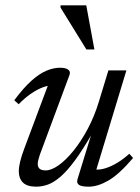

<svg xmlns="http://www.w3.org/2000/svg" viewBox="-20 -690 524 720"><path d="M270.5 -17.5 325 -194.5H328.5Q291.5 -130 261.8 -89.5Q232 -49 207 -27.5Q182 -6 160 2Q138 10 116 10Q81.5 10 66 -5.5Q50.5 -21 50.5 -47.5Q50.5 -63.5 55.8 -85Q61 -106.5 71.5 -134L167.5 -390.5L180.5 -370Q163.5 -371 141.2 -362.8Q119 -354.5 95.5 -338.2Q72 -322 50 -299L33.5 -314Q68.5 -361 98.2 -387.5Q128 -414 154.5 -425Q181 -436 205 -436Q226 -436 235.8 -428.8Q245.5 -421.5 240.5 -408.5L129.5 -110Q126 -99.5 123.8 -90.8Q121.5 -82 121.5 -75Q121.5 -63.5 128.5 -57.2Q135.5 -51 151.5 -51Q172.5 -51 199.8 -70.2Q227 -89.5 255.2 -124.2Q283.5 -159 308.8 -206.2Q334 -253.5 351 -309.5L386.5 -426H454L337 -40L337.5 -54.5Q354 -52.5 375.2 -59Q396.5 -65.5 419.8 -79.5Q443 -93.5 465 -113.5L479 -97.5Q426 -35.5 386.2 -12.8Q346.5 10 313 10Q285.5 10 276 3.2Q266.5 -3.5 270.5 -17.5ZM334 -504.5H304L207 -661.5V-670H303.5Z"/></svg>

Font: Newsreader Text
Style: Italic
Weight: 400
Italic angle: -17°
Designer: Hugues Gentile
Foundry: Production Type
Version: Version 1.001